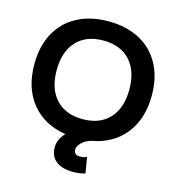

<svg xmlns="http://www.w3.org/2000/svg" viewBox="-134 -856 1100 1189"><g transform="rotate(15 415.5 -261.0)"><path d="M294 99Q294 48 337 4Q197 -18 118 -115Q39 -212 39 -365Q39 -480 84.5 -564.5Q130 -649 215 -694.5Q300 -740 415 -740Q531 -740 616 -694.5Q701 -649 746.5 -564.5Q792 -480 792 -365Q792 -215 715 -118Q638 -21 501 3Q464 14 442 37Q420 60 420 80Q420 115 459 115Q484 115 503 105L520 207Q484 218 443 218Q371 218 332.5 187Q294 156 294 99ZM415 -113Q525 -113 586.5 -179.5Q648 -246 648 -365Q648 -484 586.5 -550.5Q525 -617 415 -617Q305 -617 243.5 -550.5Q182 -484 182 -365Q182 -246 243.5 -179.5Q305 -113 415 -113Z"/></g></svg>

Font: Enso
Style: Bold
Weight: 700
Designer: Coji Morishita
Foundry: UNDERFOREST DESIGN
Version: Version 1.000